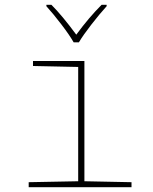

<svg xmlns="http://www.w3.org/2000/svg" viewBox="-20 -783 640 803"><path d="M100 -21 307 -25V-503L118 -507V-528H333V-25L530 -21V0H100ZM174 -757V-763H195Q240 -718 299 -638Q352 -710 405 -763H426V-757Q396 -724 361.5 -679.5Q327 -635 310 -606H288Q271 -636 237 -680.5Q203 -725 174 -757Z"/></svg>

Font: Noto Sans Mono UI Thin
Style: Regular
Weight: 250
Monospace: yes
Designer: Monotype Design team
Foundry: Monotype Imaging Inc.
Version: Version 1.000